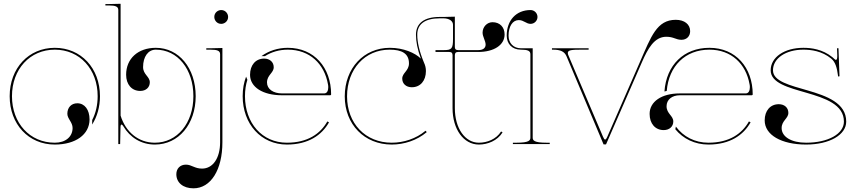

<svg xmlns="http://www.w3.org/2000/svg" viewBox="-20 -782 4642 1042"><path d="M277.5 -522.5C135.5 -522.5 32.5 -412 32.5 -260C32.5 -108 135 2.5 277.5 2.5C390.5 2.5 465.5 -52 466 -133.5C466 -186.5 439.5 -221.5 399.5 -221.5C367 -221.5 345.5 -198.5 345.5 -164.5C345.5 -137.5 374 -119 374 -87C373.5 -39.5 335.5 -7.5 277.5 -7.5C142 -7.5 45 -113.5 45 -260C45 -406.5 142.5 -512.5 277.5 -512.5C412.5 -512.5 510 -406.5 510 -260C510 -212 499.5 -168 480.5 -131L480 -106C507 -148.5 522.5 -201 522.5 -260C522.5 -412 419.5 -522.5 277.5 -522.5Z M622 0H632L634 -93C634.5 -103 637 -106 639.5 -106C642.5 -106 646.5 -101.5 649.5 -96.5C685.5 -36 746 2.5 820.5 2.5C949 2.5 1042 -108 1042 -260C1042 -412 951 -522.5 825.5 -522.5C729 -522.5 664.5 -464 664.5 -376.5C664.5 -323.5 695 -288.5 741 -288.5C772 -288.5 793 -307.5 793 -335.5C793 -366.5 756.5 -377.5 756.5 -418C756.5 -474.5 784 -512.5 825.5 -512.5C944 -512.5 1029.5 -406.5 1029.5 -260C1029.5 -113.5 941.5 -7.5 820.5 -7.5C730 -7.5 661.5 -67 634.5 -154.5V-761.5L569.5 -760H552V-752.5H569.5C608 -752.5 622 -746 622 -727.5Z M1099.5 -520V-512.5H1122C1160.5 -512.5 1174.5 -506 1174.5 -487.5V-10C1174.5 76 1135.5 133 1076.5 133C1036 133 1020 111.5 989 111.5C958 111.5 937 132.5 937 163.5C937 209.5 974 240 1030 240C1124 240 1187 140 1187 -10V-521.5L1122 -520ZM1143 -690C1143 -671.5 1157.5 -652.5 1180.5 -652.5C1199 -652.5 1218 -667 1218 -690C1218 -708.5 1203.5 -727.5 1180.5 -727.5C1162 -727.5 1143 -713 1143 -690Z M1542 -522.5C1487.5 -522.5 1438.5 -506 1399 -477.5H1418C1453.5 -500 1496 -512.5 1542 -512.5C1661 -512.5 1740.5 -435.5 1760 -324C1761 -319.5 1761.5 -314.5 1761.5 -309C1761.5 -292.5 1756.5 -275 1739 -275H1511.5C1462 -275 1429 -299 1429 -334.5C1429 -375 1465.5 -386 1465.5 -417C1465.5 -445 1444.5 -464 1413.5 -464C1367.5 -464 1337 -429 1337 -376C1337 -309.5 1406 -265 1510 -265H1772C1774 -265 1777 -266.5 1777 -270C1777 -415 1685 -522.5 1542 -522.5ZM1315.5 -366C1303.5 -334 1297 -300 1297 -260C1297 -109.5 1396.5 2.5 1537 2.5C1653 2.5 1726.5 -48.5 1765.5 -118L1756.5 -123C1719 -56.5 1650 -7.5 1537 -7.5C1403 -7.5 1309.5 -114 1309.5 -260C1309.5 -293 1314 -322 1322.5 -349Z M2096 -522.5C1954.5 -522.5 1851 -412 1851 -259C1851 -106.5 1958 2.5 2106 2.5C2172 2.5 2242.5 -19.5 2296 -65L2289.5 -72.5C2238 -29 2170 -7.5 2106 -7.5C1963.5 -7.5 1863.5 -112 1863.5 -259C1863.5 -407 1960.5 -512.5 2094.5 -512.5C2161 -512.5 2199.5 -491.5 2199.5 -438C2199.5 -397.5 2163 -386.5 2163 -355.5C2163 -327.5 2184 -308.5 2215 -308.5C2261 -308.5 2291.5 -343.5 2291.5 -396.5C2291.5 -412.5 2288 -427.5 2281.5 -441C2256 -502 2244.5 -552.5 2244.5 -594C2244.5 -651.5 2287 -682.5 2366 -682.5H2386.5C2417.5 -682.5 2438.5 -668.5 2438.5 -647.5V-571.5C2438.5 -518.5 2432 -510 2388.5 -510H2343.5V-500H2418C2431.5 -500 2436 -493.5 2436 -482.5V-195C2436 -80.5 2496 2.5 2579 2.5C2626.5 2.5 2679 -18 2707.5 -63.5L2699.5 -68.5C2673 -26.5 2624 -7.5 2579 -7.5C2503.5 -7.5 2448.5 -86 2448.5 -195V-482.5C2448.5 -493.5 2453 -500 2466.5 -500H2575.5C2661.5 -500 2718.5 -538 2718.5 -595C2718.5 -635 2692.5 -661.5 2653 -661.5C2623 -661.5 2599 -636 2599 -604.5C2599 -583 2615.5 -560 2615.5 -540C2615.5 -525.5 2606.5 -510 2575.5 -510H2466.5C2453 -510 2448.5 -516 2448.5 -527V-691.5L2386 -690H2365.5C2282.5 -690 2237.5 -656 2237.5 -593.5C2237.5 -557 2245.5 -514 2264 -464C2232.5 -495 2169.5 -522.5 2096 -522.5Z M2871 -520H2807C2767 -520 2740 -547.5 2740 -588.5C2740 -639 2762 -673 2795.5 -673C2822.5 -673 2835.5 -652.5 2859.5 -652.5C2880 -652.5 2897 -669.5 2897 -690C2897 -710.5 2880 -727.5 2859.5 -727.5C2781.5 -727.5 2730 -672 2730 -588.5C2730 -543 2760.5 -512.5 2806 -512.5C2844.5 -512.5 2858.5 -506 2858.5 -487.5V-35C2858.5 -20.5 2852 -7.5 2783.5 -7.5H2763.5V0H2963.5V-7.5H2946C2877.5 -7.5 2871 -20.5 2871 -35Z M3454 -448 3276 -40C3271.5 -29.5 3267.5 -24.5 3264 -24.5C3260.5 -24.5 3257 -29.5 3252.5 -40L3066 -478.5C3063 -485 3061.5 -490 3061.5 -494.5C3061.5 -510.5 3083 -512.5 3136.5 -512.5H3174.5V-520H2975.5V-512.5H2981C3022.5 -512.5 3044 -502 3055 -475.5L3255.5 1.5H3269L3464 -445C3495.5 -517 3530.5 -582.5 3596 -582.5C3636.5 -582.5 3647.5 -566 3678.5 -566C3706.5 -566 3725.5 -585 3725.5 -613C3725.5 -650 3694.5 -674.5 3647.5 -674.5C3544.5 -674.5 3513.5 -583.5 3454 -448Z M3648 -95 3645 -80.5C3687.5 -29 3750.5 2.5 3825 2.5C3941 2.5 4014.5 -48.5 4053.5 -118L4044.5 -123C4007 -56.5 3938 -7.5 3825 -7.5C3750.5 -7.5 3688.5 -40.5 3648 -95ZM3586 -285.5 3598.5 -288.5C3609.5 -424 3699.5 -512.5 3830 -512.5C3949 -512.5 4028.5 -435.5 4048 -324C4049 -319.5 4049.5 -314.5 4049.5 -309C4049.5 -292.5 4044.5 -275 4027 -275H3668.5C3570.5 -275 3505.5 -230.5 3505.5 -164C3505.5 -111 3536 -76 3582 -76C3613 -76 3634 -95 3634 -123C3634 -154 3597.5 -165 3597.5 -205.5C3597.5 -241 3626.5 -265 3670 -265H4060C4062 -265 4065 -266.5 4065 -270C4065 -415 3973 -522.5 3830 -522.5C3691 -522.5 3596 -428.5 3586 -285.5Z M4340 -522.5C4237 -522.5 4162.5 -471.5 4162.5 -400.5C4162.5 -331.1 4258.7 -307 4356.5 -278.6C4457.4 -249.2 4560 -215.2 4560 -122C4560 -55.5 4474.5 -7.5 4355 -7.5C4275 -7.5 4222 -39.5 4222 -87C4222 -127.5 4258.5 -138.5 4258.5 -169.5C4258.5 -197.5 4237.5 -216.5 4206.5 -216.5C4160.5 -216.5 4130 -181.5 4130 -128.5C4130 -50 4220 2.5 4355 2.5C4481.5 2.5 4572.5 -50 4572.5 -122C4572.5 -223.4 4466.2 -261.1 4363.5 -291.1C4267.7 -319.1 4175 -340.4 4175 -400.5C4175 -465.5 4244.5 -512.5 4340 -512.5C4382.5 -512.5 4441 -505 4491 -464C4514.5 -445 4522.5 -412 4527.5 -374L4528 -370C4528 -368 4529.5 -366.5 4532 -366.5C4534.5 -366.5 4536 -368 4536 -370L4530.5 -520H4522.5C4523.5 -492 4524 -482.5 4524 -480C4524 -464.5 4522 -457 4516.5 -457C4512.5 -457 4507 -464 4497 -472C4443.5 -515 4383.5 -522.5 4340 -522.5Z"/></svg>

Font: ZnikomitNo24
Style: Regular
Weight: 500
Designer: gluk
Foundry: gluk
Version: Version 0.55